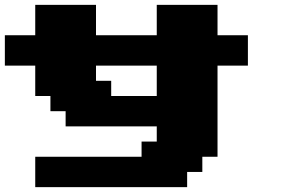

<svg xmlns="http://www.w3.org/2000/svg" viewBox="-20 -645 1165 790"><path d="M125 125H750V62.5H812.5V0H875V-375H1000V-500H875V-625H625V-500H375V-625H125V-500H0V-375H125V-250H187.5V-187.5H250V-125H625V-62.5H562.5V0H125ZM625 -250H437.5V-312.5H375V-375H625Z"/></svg>

Font: Faithful 32x
Style: Bold
Weight: 400
Foundry: Faithful Resource Pack
Version: Version 1.0; January 27, 2023